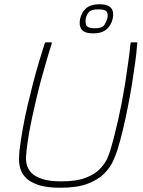

<svg xmlns="http://www.w3.org/2000/svg" viewBox="-20 -872 673 903"><path d="M264 11Q201 11 162.5 -1.5Q124 -14 103.5 -34Q83 -54 76 -78Q69 -102 69.5 -125Q70 -148 72 -166Q77 -210 86.5 -263.5Q96 -317 109 -373Q121 -424 134 -475Q147 -526 161.5 -574.5Q176 -623 189 -664Q190 -666 191.5 -669.5Q193 -673 194 -673Q201 -673 207 -673Q213 -673 220 -673Q222 -673 223 -672Q224 -671 224 -669Q211 -629 197.5 -582Q184 -535 170 -485Q149 -403 131 -319Q113 -235 105 -166Q104 -154 102.5 -136Q101 -118 106 -97.5Q111 -77 127.5 -59.5Q144 -42 178 -30.5Q212 -19 269 -19Q340 -19 383.5 -36Q427 -53 450.5 -78Q474 -103 484.5 -127Q495 -151 499 -166Q519 -233 537 -314Q555 -395 568 -476Q576 -529 583 -578Q590 -627 594 -669Q594 -671 595.5 -672Q597 -673 598 -673Q605 -673 611 -673Q617 -673 624 -673Q626 -673 626 -669.5Q626 -666 625 -664Q622 -623 615.5 -575.5Q609 -528 601 -478Q593 -428 583 -378Q572 -320 559 -265.5Q546 -211 532 -166Q525 -144 511.5 -114Q498 -84 470 -55.5Q442 -27 392.5 -8Q343 11 264 11ZM510 -784Q503 -753 481 -734Q459 -715 418 -715Q377 -715 363.5 -734Q350 -753 357 -784Q364 -815 385.5 -833.5Q407 -852 448 -852Q489 -852 503 -833.5Q517 -815 510 -784ZM485 -787Q489 -804 482.5 -816Q476 -828 444 -828Q410 -828 399 -816Q388 -804 384 -787Q380 -770 385.5 -754.5Q391 -739 426 -739Q461 -739 471 -755Q481 -771 485 -787Z"/></svg>

Font: Glory Thin
Style: Italic
Weight: 100
Italic angle: -12°
Designer: Robert Leuschke
Foundry: Robert Leuschke
Version: Version 1.011